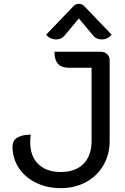

<svg xmlns="http://www.w3.org/2000/svg" viewBox="-20 -969 650 998"><path d="M45 -207Q45 -239 70.5 -254Q96 -269 140 -269Q137 -251 137 -231Q137 -157 179 -116Q221 -75 296 -75Q372 -75 414 -117.5Q456 -160 456 -236V-617H335Q263 -617 263 -700H505Q524 -700 537 -687.5Q550 -675 550 -656V-236Q550 -166 517.5 -110Q485 -54 427 -22.5Q369 9 296 9Q225 9 167.5 -19Q110 -47 77.5 -96.5Q45 -146 45 -207ZM272 -764Q256 -764 242.5 -770.5Q229 -777 220 -789L361 -936Q372 -949 390 -949Q408 -949 419 -936L560 -789Q551 -777 537.5 -770.5Q524 -764 508 -764Q496 -764 485 -768.5Q474 -773 467 -781L390 -873L313 -781Q306 -773 295 -768.5Q284 -764 272 -764Z"/></svg>

Font: K2D
Style: Regular
Weight: 400
Version: Version 1.000; ttfautohint (v1.6)